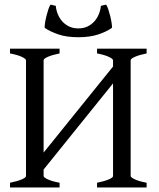

<svg xmlns="http://www.w3.org/2000/svg" viewBox="-20 -831 704 851"><path d="M24.4 0V-21Q57.6 -27.8 76.4 -35.9Q95.2 -43.9 95.2 -50.8V-564Q95.2 -569.8 77.4 -578.6Q59.6 -587.4 24.4 -594.2V-615.2H244.1V-594.2Q210.9 -587.4 192.1 -579.1Q173.3 -570.8 173.3 -564V-154.8L481 -536.1V-564Q481 -569.8 463.1 -578.6Q445.3 -587.4 410.2 -594.2V-615.2H629.9V-594.2Q596.7 -587.4 577.9 -579.1Q559.1 -570.8 559.1 -564V-50.8Q559.1 -44.9 576.9 -36.4Q594.7 -27.8 629.9 -21V0H410.2V-21Q443.4 -27.8 462.2 -35.9Q481 -43.9 481 -50.8V-461.4L173.3 -79.6V-50.8Q173.3 -44.9 190.9 -36.4Q208.5 -27.8 244.1 -21V0ZM327.1 -666Q275.9 -666 239.5 -678.2Q203.1 -690.4 178.2 -707.5Q177.2 -713.4 179.4 -728Q181.6 -742.7 185.5 -758.8Q189.5 -774.9 194.3 -789.6Q199.2 -804.2 204.1 -810.5L227.1 -805.2Q229 -786.1 236.3 -768.1Q243.7 -750 256.1 -736.1Q268.6 -722.2 286.4 -713.6Q304.2 -705.1 327.1 -705.1Q350.1 -705.1 367.9 -713.6Q385.7 -722.2 398.2 -736.1Q410.6 -750 418 -768.1Q425.3 -786.1 427.2 -805.2L450.2 -810.5Q455.1 -804.2 460 -789.6Q464.8 -774.9 468.8 -758.8Q472.7 -742.7 474.9 -728Q477.1 -713.4 476.1 -707.5Q451.7 -690.4 415 -678.2Q378.4 -666 327.1 -666Z"/></svg>

Font: Gentium Unicode
Style: Regular
Weight: 400
Version: Version 1.009